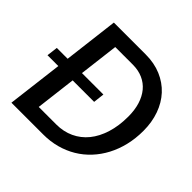

<svg xmlns="http://www.w3.org/2000/svg" viewBox="-178 -895 1071 1071"><g transform="rotate(45 357.0 -360.0)"><path d="M313 -91Q370 -91 416.8 -112.8Q463.5 -134.5 496.8 -175.2Q530 -216 548.2 -274.5Q566.5 -333 566.5 -406.5Q566.5 -457.5 553.8 -498.8Q541 -540 517 -569Q493 -598 458 -613.5Q423 -629 379 -629H240.5L212 -395H381L373.5 -329.5H204L175 -91ZM390 -720Q457.5 -720 511.8 -697Q566 -674 604 -632.8Q642 -591.5 662.2 -534.5Q682.5 -477.5 682.5 -409.5Q682.5 -349 669.5 -295.2Q656.5 -241.5 632.5 -196Q608.5 -150.5 574.5 -114Q540.5 -77.5 498.2 -52.2Q456 -27 406.5 -13.5Q357 0 302 0H50.5L91 -329.5H5.5L13.5 -395H99L138.5 -720Z"/></g></svg>

Font: Lato SemiBold
Style: Italic
Weight: 600
Italic angle: -7°
Designer: Lukasz Dziedzic with Adam Twardoch and Botio Nikoltchev
Foundry: tyPoland Lukasz Dziedzic
Version: Version 2.015; 2015-08-06; http://www.latofonts.com/